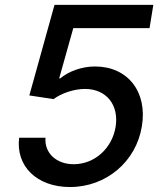

<svg xmlns="http://www.w3.org/2000/svg" viewBox="-20 -747 660 777"><path d="M263.1 9.9C410.2 9.9 530.9 -93.4 554 -235.1C577.8 -375.4 497.2 -478 364.3 -478C310 -478 257.1 -457.7 223.7 -429.7H219.5L276.6 -633.2H585.2L600.5 -727.3H200.6L98.7 -360.8L196.7 -345.9C228.7 -370 280.2 -387.1 323.9 -387.1C410.9 -387.1 462.4 -321.7 447.8 -233C432.9 -145.2 361.9 -82.4 278.1 -82.4C208.5 -82.4 159.1 -127.5 164.1 -189.6H57.5C43 -74.2 129.6 9.9 263.1 9.9Z"/></svg>

Font: Magic Ui Pro Medium
Style: Italic
Weight: 500
Italic angle: -9.39999°
Designer: Stefan Endress, Andreas Faust
Version: Version 1.000;FEAKit 1.0